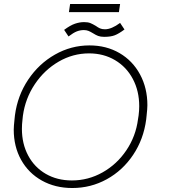

<svg xmlns="http://www.w3.org/2000/svg" viewBox="-20 -930 848 964"><path d="M49 -279Q49 -296 53 -332L55 -351Q68 -450 121.5 -530Q175 -610 256 -656Q337 -702 429 -702Q514 -702 580 -663.5Q646 -625 683 -556.5Q720 -488 720 -402Q720 -385 716 -349L714 -330Q701 -231 648.5 -152.5Q596 -74 516 -30Q436 14 343 14Q257 14 190 -23.5Q123 -61 86 -127.5Q49 -194 49 -279ZM673 -332 676 -351Q679 -375 679 -397Q679 -473 647 -533.5Q615 -594 557.5 -628Q500 -662 427 -662Q346 -662 274.5 -620.5Q203 -579 155 -507.5Q107 -436 95 -349L93 -330Q90 -306 90 -283Q90 -208 121.5 -149Q153 -90 210 -57Q267 -24 341 -24Q423 -24 495 -64.5Q567 -105 614.5 -175.5Q662 -246 673 -332ZM402 -819Q422 -819 434 -814Q446 -809 461 -800Q472 -792 482 -787.5Q492 -783 507 -783Q540 -783 583 -815L605 -782Q577 -761 556.5 -753Q536 -745 503 -745Q485 -745 473 -749.5Q461 -754 447 -763Q434 -771 424 -775Q414 -779 401 -779Q383 -779 366 -772.5Q349 -766 324 -747L302 -780Q333 -803 356.5 -811Q380 -819 402 -819ZM332 -910H583L577 -869H326Z"/></svg>

Font: Bellota Text Light
Style: Italic
Weight: 300
Italic angle: -7.5°
Designer: Kemie Guaida
Foundry: Kemie Guaida
Version: Version 4.001